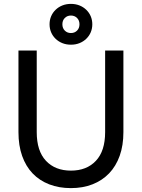

<svg xmlns="http://www.w3.org/2000/svg" viewBox="-20 -960 730 988"><path d="M345 8Q283 8 233 -11.5Q183 -31 148 -67.5Q113 -104 94 -157.5Q75 -211 75 -280V-700H169V-280Q169 -183 216.5 -132.5Q264 -82 345 -82Q426 -82 473.5 -132.5Q521 -183 521 -280V-700H615V-280Q615 -212 596 -158.5Q577 -105 541.5 -68Q506 -31 456 -11.5Q406 8 345 8ZM345 -730Q321 -730 301 -738Q281 -746 266 -760.5Q251 -775 243 -794Q235 -813 235 -835Q235 -857 243 -876Q251 -895 266 -909.5Q281 -924 301 -932Q321 -940 345 -940Q369 -940 389 -932Q409 -924 424 -909.5Q439 -895 447 -876Q455 -857 455 -835Q455 -813 447 -794Q439 -775 424 -760.5Q409 -746 389 -738Q369 -730 345 -730ZM345 -790Q364 -790 376.5 -802.5Q389 -815 389 -835Q389 -855 376.5 -867.5Q364 -880 345 -880Q326 -880 313.5 -867.5Q301 -855 301 -835Q301 -815 313.5 -802.5Q326 -790 345 -790Z"/></svg>

Font: PT Root UI Web Medium
Style: Regular
Weight: 500
Designer: Vitaly Kuzmin
Foundry: ParaType Ltd.
Version: Version 1.001W